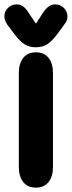

<svg xmlns="http://www.w3.org/2000/svg" viewBox="-25 -846 328 877"><path d="M61 -84Q61 -39 81.5 -14Q102 11 139 11Q176 11 196.5 -14Q217 -39 217 -84V-512Q217 -557 196.5 -582Q176 -607 139 -607Q102 -607 81.5 -582Q61 -557 61 -512ZM139 -738 104 -790Q82 -826 51 -826Q28 -826 11.5 -810Q-5 -794 -5 -771Q-5 -754 8 -734L41 -690Q66 -657 87.5 -643.5Q109 -630 139 -630Q169 -630 191 -644Q213 -658 238 -692L270 -736Q277 -744 280 -753Q283 -762 283 -771Q283 -794 266.5 -810Q250 -826 227 -826Q197 -826 173 -790Z"/></svg>

Font: Beiruti Black
Style: Regular
Weight: 900
Designer: Arlette Boutros
Foundry: Boutros
Version: Version 1.41